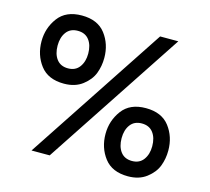

<svg xmlns="http://www.w3.org/2000/svg" viewBox="-104 -834 1058 969"><g transform="rotate(15 425.5 -350.0)"><path d="M209 -356Q126 -356 85.5 -409Q45 -462 45 -534Q45 -603 85.5 -657.5Q126 -712 209 -712Q292 -712 332.5 -659Q373 -606 373 -534Q373 -491 358.5 -453Q344 -415 305.5 -385.5Q267 -356 209 -356ZM234 12H139L617 -712H712ZM289 -534Q289 -578 268.5 -605Q248 -632 209 -632Q170 -632 149.5 -604.5Q129 -577 129 -534Q129 -490 149.5 -463Q170 -436 209 -436Q248 -436 268.5 -464Q289 -492 289 -534ZM642 12Q559 12 518.5 -41Q478 -94 478 -166Q478 -235 518.5 -289.5Q559 -344 642 -344Q725 -344 765.5 -291Q806 -238 806 -166Q806 -123 791.5 -85Q777 -47 738.5 -17.5Q700 12 642 12ZM722 -166Q722 -210 701.5 -237Q681 -264 642 -264Q603 -264 582.5 -236.5Q562 -209 562 -166Q562 -122 582.5 -95Q603 -68 642 -68Q681 -68 701.5 -96Q722 -124 722 -166Z"/></g></svg>

Font: Overpass Light
Style: Bold
Weight: 600
Designer: Delve Withrington, Thomas Jockin
Foundry: Delve Fonts
Version: Version 3.000;DELV;Overpass